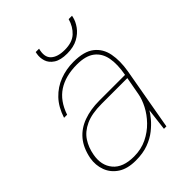

<svg xmlns="http://www.w3.org/2000/svg" viewBox="-197 -772 886 886"><g transform="rotate(-45 246.0 -328.5)"><path d="M166 12Q112 12 78.5 -10Q45 -32 31.5 -68Q18 -104 25 -145Q36 -201 65 -235.5Q94 -270 139.5 -286.5Q185 -303 242 -303H410Q421 -362 413 -404.5Q405 -447 374.5 -470.5Q344 -494 287 -494Q212 -494 163 -462Q114 -430 91 -362H71Q88 -415 120 -448.5Q152 -482 194.5 -498Q237 -514 284 -514Q353 -514 388 -486.5Q423 -459 432 -412Q441 -365 431 -306L377 0H361L374 -108Q366 -94 349.5 -74Q333 -54 308 -34Q283 -14 248 -1Q213 12 166 12ZM173 -7Q220 -7 258 -25.5Q296 -44 324 -73Q352 -102 369 -135Q386 -168 391 -197L407 -285H240Q175 -285 135 -266.5Q95 -248 74.5 -216.5Q54 -185 47 -145Q36 -85 68.5 -46Q101 -7 173 -7ZM291 -561Q248 -561 224.5 -576.5Q201 -592 194 -614.5Q187 -637 191 -659L193 -669H215Q203 -624 225.5 -602.5Q248 -581 295 -581Q344 -581 370.5 -605.5Q397 -630 408 -669H430L428 -660Q423 -638 406.5 -615Q390 -592 361.5 -576.5Q333 -561 291 -561Z"/></g></svg>

Font: DM Sans 16pt Thin
Style: Italic
Weight: 250
Italic angle: -10°
Version: Version 4.004;gftools[0.9.30]